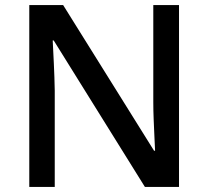

<svg xmlns="http://www.w3.org/2000/svg" viewBox="-20 -734 818 754"><path d="M683 0H549L191 -575H187Q189 -535 191.5 -483.5Q194 -432 195 -378V0H95V-714H228L585 -142H589Q588 -163 586.5 -195.5Q585 -228 583.5 -264Q582 -300 582 -333V-714H683Z"/></svg>

Font: Noto Traditional Nushu Medium
Style: Regular
Weight: 500
Version: Version 2.003